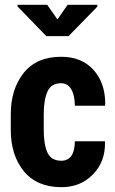

<svg xmlns="http://www.w3.org/2000/svg" viewBox="-20 -777 484 808"><path d="M238.3 -100.6Q265.6 -100.6 280.3 -121.1Q294.9 -142.6 294.9 -182.6Q336.9 -182.6 420.9 -182.6Q420.9 -181.6 421.9 -179.7Q423.8 -96.7 371.1 -43Q319.3 10.7 238.3 10.7Q135.7 10.7 80.1 -56.6Q25.4 -124 25.4 -229.5Q25.4 -235.4 25.4 -247.1Q25.4 -259.8 25.4 -296.9Q25.4 -402.3 80.1 -470.7Q134.8 -538.1 237.3 -538.1Q323.2 -538.1 373 -483.4Q422.9 -428.7 422.9 -338.9Q422.9 -335.9 421.9 -334Q421.9 -333 421.9 -332Q389.6 -332 294.9 -332Q294.9 -375 280.3 -400.4Q265.6 -426.8 237.3 -426.8Q195.3 -426.8 179.7 -391.6Q164.1 -356.4 164.1 -296.9Q164.1 -274.4 164.1 -229.5Q164.1 -168.9 179.7 -134.8Q195.3 -100.6 238.3 -100.6ZM221.7 -695.3Q232.4 -710 264.6 -756.8Q295.9 -756.8 389.6 -756.8Q389.6 -754.9 389.6 -749Q359.4 -717.8 268.6 -625Q245.1 -625 174.8 -625Q144.5 -656.2 53.7 -750Q53.7 -751 53.7 -756.8Q85 -756.8 178.7 -756.8Q189.5 -741.2 221.7 -695.3Z"/></svg>

Font: Noto Sans Hebrew DECATHLON 
Style: Bold
Weight: 400
Designer: Monotype Design Team
Version: Version 2.000;GOOG;noto-fonts:20170220:a8a215d2e889